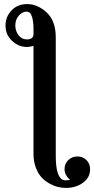

<svg xmlns="http://www.w3.org/2000/svg" viewBox="-20 -720 461 940"><path d="M7 -595Q7 -638 36.5 -669Q66 -700 113 -700Q164 -700 208.5 -659Q253 -618 253 -537V43Q253 151 292 162Q297 164 323 161Q296 137 296 108Q296 81 314.5 63.5Q333 46 359 46Q385 46 403 63.5Q421 81 421 109Q421 149 386.5 174.5Q352 200 302 200Q284 200 264.5 195.5Q245 191 223 179Q201 167 184 149Q167 131 155.5 101Q144 71 144 33V-495Q122 -490 112 -490Q71 -490 39 -520Q7 -550 7 -595ZM55 -595Q55 -569 70.5 -548Q86 -527 112 -527Q144 -527 144 -554V-567Q144 -569 144 -580Q144 -591 143.5 -597.5Q143 -604 141.5 -615.5Q140 -627 138 -634Q136 -641 132.5 -648.5Q129 -656 123 -659.5Q117 -663 110 -663Q89 -663 72 -643.5Q55 -624 55 -595Z"/></svg>

Font: CMU Serif
Style: Bold
Weight: 700
Version: Version 0.7.0